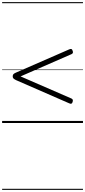

<svg xmlns="http://www.w3.org/2000/svg" viewBox="-20 -1161 803 1812"><path d="M633 -186 131 -405Q115 -413 107.5 -420Q100 -427 100 -440Q100 -455 107.5 -462Q115 -469 131 -476L633 -695Q646 -701 653.5 -698.5Q661 -696 665 -683Q670 -671 668 -663Q666 -655 655 -650L174 -440L655 -231Q665 -226 667 -218Q669 -210 665 -198Q661 -185 653.5 -182.5Q646 -180 633 -186ZM0 621H763V631H0ZM0 -20H763V0H0ZM0 -505H763V-500H0ZM0 -1141H763V-1131H0Z"/></svg>

Font: Playwrite BR Guides
Style: Regular
Weight: 400
Designer: Veronika Burian, José Scaglione
Foundry: TypeTogether
Version: Version 1.003